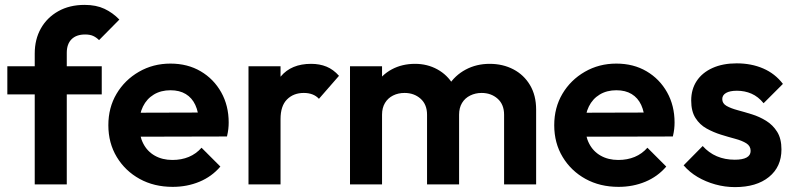

<svg xmlns="http://www.w3.org/2000/svg" viewBox="-20 -754 3245 785"><path d="M122 0V-535Q122 -593 147 -637.5Q172 -682 218 -708Q264 -734 326 -734Q373 -734 407 -718Q441 -702 468 -674L385 -590Q374 -601 361 -607Q348 -613 328 -613Q292 -613 272.5 -593.5Q253 -574 253 -538V0ZM10 -368V-483H396V-368Z M686 10Q610 10 551 -22.5Q492 -55 457.5 -112Q423 -169 423 -242Q423 -314 456.5 -370.5Q490 -427 548 -460.5Q606 -494 677 -494Q747 -494 800.5 -462.5Q854 -431 884.5 -376.5Q915 -322 915 -253Q915 -240 913.5 -226.5Q912 -213 908 -196L502 -195V-293L847 -294L794 -253Q792 -296 778.5 -325Q765 -354 739.5 -369.5Q714 -385 677 -385Q638 -385 609 -367.5Q580 -350 564.5 -318.5Q549 -287 549 -244Q549 -200 565.5 -167.5Q582 -135 613 -117.5Q644 -100 685 -100Q722 -100 752 -112.5Q782 -125 804 -150L881 -73Q846 -32 795.5 -11Q745 10 686 10Z M996 0V-483H1127V0ZM1127 -267 1076 -301Q1085 -390 1128 -441.5Q1171 -493 1252 -493Q1287 -493 1315 -481.5Q1343 -470 1366 -444L1284 -350Q1273 -362 1257.5 -368Q1242 -374 1222 -374Q1180 -374 1153.5 -347.5Q1127 -321 1127 -267Z M1411 0V-483H1542V0ZM1726 0V-285Q1726 -327 1699.5 -350.5Q1673 -374 1634 -374Q1608 -374 1587 -363.5Q1566 -353 1554 -333Q1542 -313 1542 -285L1491 -310Q1491 -366 1515.5 -407Q1540 -448 1582 -470.5Q1624 -493 1677 -493Q1727 -493 1768 -470.5Q1809 -448 1833 -407.5Q1857 -367 1857 -310V0ZM2041 0V-285Q2041 -327 2014.5 -350.5Q1988 -374 1949 -374Q1924 -374 1902.5 -363.5Q1881 -353 1869 -333Q1857 -313 1857 -285L1782 -303Q1786 -361 1813 -403.5Q1840 -446 1884 -469.5Q1928 -493 1982 -493Q2036 -493 2079 -470.5Q2122 -448 2147 -406Q2172 -364 2172 -306V0Z M2509 10Q2433 10 2374 -22.5Q2315 -55 2280.5 -112Q2246 -169 2246 -242Q2246 -314 2279.5 -370.5Q2313 -427 2371 -460.5Q2429 -494 2500 -494Q2570 -494 2623.5 -462.5Q2677 -431 2707.5 -376.5Q2738 -322 2738 -253Q2738 -240 2736.5 -226.5Q2735 -213 2731 -196L2325 -195V-293L2670 -294L2617 -253Q2615 -296 2601.5 -325Q2588 -354 2562.5 -369.5Q2537 -385 2500 -385Q2461 -385 2432 -367.5Q2403 -350 2387.5 -318.5Q2372 -287 2372 -244Q2372 -200 2388.5 -167.5Q2405 -135 2436 -117.5Q2467 -100 2508 -100Q2545 -100 2575 -112.5Q2605 -125 2627 -150L2704 -73Q2669 -32 2618.5 -11Q2568 10 2509 10Z M2985 11Q2944 11 2904.5 0Q2865 -11 2832 -30.5Q2799 -50 2775 -78L2853 -157Q2878 -129 2911 -115Q2944 -101 2984 -101Q3016 -101 3032.5 -110Q3049 -119 3049 -137Q3049 -157 3031.5 -168Q3014 -179 2986 -186.5Q2958 -194 2927.5 -203.5Q2897 -213 2869 -228.5Q2841 -244 2823.5 -271.5Q2806 -299 2806 -343Q2806 -389 2828.5 -423Q2851 -457 2893 -476Q2935 -495 2992 -495Q3052 -495 3100.5 -474Q3149 -453 3181 -411L3102 -332Q3080 -359 3052.5 -371Q3025 -383 2993 -383Q2964 -383 2948.5 -374Q2933 -365 2933 -349Q2933 -331 2950.5 -321Q2968 -311 2996 -303.5Q3024 -296 3054.5 -286.5Q3085 -277 3112.5 -260Q3140 -243 3157.5 -215Q3175 -187 3175 -143Q3175 -72 3124 -30.5Q3073 11 2985 11Z"/></svg>

Font: Outfit SemiBold
Style: Regular
Weight: 600
Designer: Rodrigo Fuenzalida
Foundry: fragTYPE
Version: Version 1.100;gftools[0.9.27]